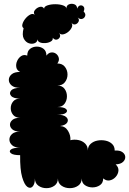

<svg xmlns="http://www.w3.org/2000/svg" viewBox="-20 -960 673 1001"><path d="M85 -151Q49 -151 37 -161Q25 -171 37 -180.5Q49 -190 85 -190Q57 -190 43 -203Q29 -216 29 -232.5Q29 -249 43 -261.5Q57 -274 85 -274Q58 -274 45 -285Q32 -296 32 -310Q32 -324 45 -335Q58 -346 85 -346Q61 -346 48.5 -361Q36 -376 36 -396Q36 -416 48.5 -431Q61 -446 85 -446Q50 -446 38 -460Q26 -474 38 -488Q50 -502 85 -502Q55 -502 40.5 -514.5Q26 -527 26 -543.5Q26 -560 40.5 -572.5Q55 -585 85 -585Q68 -593 65 -609.5Q62 -626 69.5 -642.5Q77 -659 91 -668Q105 -677 122 -670Q122 -694 137 -705.5Q152 -717 172 -717Q192 -717 207 -705.5Q222 -694 222 -670Q233 -685 247 -686.5Q261 -688 272 -680Q283 -672 286.5 -658Q290 -644 279 -629Q305 -629 318.5 -611.5Q332 -594 332 -571.5Q332 -549 318.5 -531.5Q305 -514 279 -514Q304 -514 316.5 -497Q329 -480 329 -458Q329 -436 316.5 -419Q304 -402 279 -402Q313 -402 324 -392Q335 -382 324 -372Q313 -362 279 -362Q313 -362 326 -349Q339 -336 330.5 -321.5Q322 -307 293 -303Q320 -302 334.5 -278Q349 -254 347 -229Q367 -234 388 -230Q409 -226 423.5 -212Q438 -198 438 -175Q438 -197 452.5 -210Q467 -223 487.5 -227Q508 -231 529 -227Q550 -223 564 -210Q578 -197 578 -175Q604 -177 618 -167Q632 -157 633 -142.5Q634 -128 621.5 -116Q609 -104 583 -103Q599 -88 597.5 -70Q596 -52 583 -37.5Q570 -23 552 -19.5Q534 -16 518 -30Q518 -6 501 5.5Q484 17 462 17Q440 17 423 5.5Q406 -6 406 -30Q406 -5 387.5 8Q369 21 344 21Q319 21 300.5 8Q282 -5 282 -30Q282 -5 264 8Q246 21 222 21Q198 21 180 8Q162 -5 162 -30Q162 0 150 12.5Q138 25 122.5 14Q107 3 95.5 -36.5Q84 -76 85 -151ZM103 -813Q93 -820 97 -834.5Q101 -849 112.5 -863Q124 -877 137.5 -884Q151 -891 161 -883Q152 -895 162 -907.5Q172 -920 187 -924Q202 -928 210 -915Q210 -926 227.5 -932Q245 -938 268 -938Q291 -938 308.5 -932Q326 -926 326 -915Q326 -932 340 -937.5Q354 -943 368 -937.5Q382 -932 382 -915Q389 -931 399.5 -932Q410 -933 416.5 -924.5Q423 -916 416 -900Q428 -888 424 -876.5Q420 -865 408.5 -861.5Q397 -858 385 -869Q395 -858 389.5 -847Q384 -836 372.5 -833Q361 -830 352 -842Q360 -831 354.5 -818Q349 -805 336.5 -794.5Q324 -784 310 -781Q296 -778 287 -789Q297 -777 292 -766.5Q287 -756 276 -753.5Q265 -751 255 -763Q257 -751 245.5 -744Q234 -737 218 -735.5Q202 -734 189.5 -738.5Q177 -743 175 -755Q175 -741 161 -735Q147 -729 130.5 -734.5Q114 -740 104 -758.5Q94 -777 103 -813Z"/></svg>

Font: Rubik Bubbles
Style: Regular
Weight: 400
Designer: Hubert and Fischer, NaN
Foundry: Hubert and Fischer, NaN
Version: Version 2.200